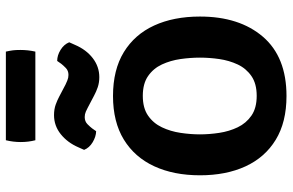

<svg xmlns="http://www.w3.org/2000/svg" viewBox="-187 -771 972 638"><g transform="rotate(-90 299.0 -452.0)"><path d="M35.5 -273.5Q35.5 -360.5 65.5 -425.5Q95.5 -490.5 154.2 -526.5Q213 -562.5 299 -562.5Q386 -562.5 444.8 -526.5Q503.5 -490.5 533.2 -425.8Q563 -361 563 -273.5Q563 -142.5 495.8 -64.2Q428.5 14 299 14Q212 14 153.5 -21.8Q95 -57.5 65.2 -122.2Q35.5 -187 35.5 -273.5ZM171.5 -273.5Q171.5 -242.5 176.5 -209.5Q181.5 -176.5 195 -148.2Q208.5 -120 233.8 -102.5Q259 -85 299.5 -85Q340 -85 365.2 -102.5Q390.5 -120 403.8 -148.2Q417 -176.5 421.8 -209.5Q426.5 -242.5 426.5 -273.5Q426.5 -305 421.8 -338.2Q417 -371.5 403.8 -400Q390.5 -428.5 365.2 -446Q340 -463.5 299.5 -463.5Q259 -463.5 233.8 -446Q208.5 -428.5 195 -400Q181.5 -371.5 176.5 -338.2Q171.5 -305 171.5 -273.5ZM260 -646.5Q255.5 -649 247 -652.8Q238.5 -656.5 229 -656.5Q214.5 -656.5 205.2 -647.2Q196 -638 191.5 -632L182 -618.5Q164 -619 145.5 -630Q127 -641 120 -658.5L128.5 -677.5Q144 -713.5 172 -736Q200 -758.5 235.5 -758.5Q255 -758.5 270.8 -752.8Q286.5 -747 296.5 -741.5L337.5 -720Q342 -718 350.8 -714.2Q359.5 -710.5 369 -710.5Q383 -710.5 392 -719.2Q401 -728 406 -734.5L415.5 -748Q434 -748 452.2 -736.8Q470.5 -725.5 477.5 -708L469 -689Q453 -651.5 424.8 -629.8Q396.5 -608 361.5 -608Q343.5 -608 328.2 -613.2Q313 -618.5 301 -625ZM152 -820.5Q146 -843.5 146 -869Q146 -894 152 -918.5H446.5Q449.5 -905 450.8 -895Q452 -885 452 -870.5Q452 -844.5 446.5 -820.5Z"/></g></svg>

Font: Signika SC SemiBold
Style: Regular
Weight: 600
Designer: Anna Giedryś
Foundry: Anna Giedryś
Version: Version 2.000; ttfautohint (v1.8.3) -l 8 -r 50 -G 200 -x 9 -